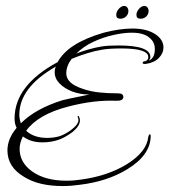

<svg xmlns="http://www.w3.org/2000/svg" viewBox="-20 -588 570 646"><path d="M191 38Q110 38 61 7Q5 -26 5 -82Q5 -121 36 -158Q29 -171 29 -189Q29 -301 174 -379Q208 -443 329 -478Q356 -485 380 -488.5Q404 -492 425 -492Q475 -492 504 -472Q530 -454 530 -428Q530 -409 514.5 -393Q499 -377 471 -373H465Q460 -373 460 -376Q460 -382 469 -382Q479 -386 479 -396Q479 -425 388 -425Q368 -425 352 -424Q336 -423 325 -421Q300 -417 274 -409Q248 -401 221 -390Q203 -366 203 -341Q203 -307 259 -289Q285 -280 314 -277Q343 -274 374 -274H377Q395 -274 395 -262Q395 -248 371 -249Q295 -252 208 -229Q108 -203 68 -148Q94 -124 139 -124Q158 -124 176 -128.5Q194 -133 217 -149Q244 -169 244 -184Q244 -187 242 -193Q240 -197 243 -198Q245 -198 246 -195Q249 -189 249 -183Q249 -164 223 -143Q201 -127 181 -119Q154 -109 123 -109Q83 -109 57 -129Q46 -107 46 -87Q46 -42 87 -12Q131 20 204 20Q217 20 229 19Q241 18 254 16Q342 4 406 -35Q474 -77 479 -128Q481 -136 484 -136Q487 -136 487 -131Q487 -67 409 -19Q341 23 246 34Q232 36 218.5 37Q205 38 191 38ZM481 -384Q501 -393 501 -423Q501 -446 484 -460Q465 -478 423 -478Q397 -478 362.5 -470.5Q328 -463 294.5 -447.5Q261 -432 237 -408Q281 -425 324 -432Q344 -435 379 -435Q486 -435 486 -396Q486 -391 481 -384ZM50 -173Q100 -223 191 -251Q195 -252 217.5 -257Q240 -262 281 -270Q250 -270 223.5 -280Q197 -290 180.5 -307Q164 -324 164 -345Q164 -356 168 -364Q45 -294 45 -202Q45 -194 46.5 -187Q48 -180 50 -173ZM453 -525Q439 -525 439 -538Q439 -548 447.5 -558Q456 -568 466 -568Q472 -568 476 -563Q480 -558 480 -551Q480 -540 472 -532.5Q464 -525 453 -525ZM385 -525Q371 -525 371 -538Q371 -548 379.5 -558Q388 -568 398 -568Q404 -568 408 -563Q412 -558 412 -551Q412 -540 404 -532.5Q396 -525 385 -525Z"/></svg>

Font: Passions Conflict
Style: Regular
Weight: 400
Designer: Robert E. Leuschke
Foundry: Robert E. Leuschke
Version: Version 1.010; ttfautohint (v1.8.3)